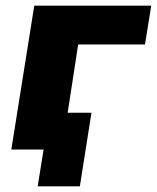

<svg xmlns="http://www.w3.org/2000/svg" viewBox="-20 -528 554 678"><path d="M20 0 101 -508H514L492 -371H256L219 -130H303L262 130H113L134 0Z"/></svg>

Font: Mulish Black
Style: Italic
Weight: 900
Italic angle: -9°
Designer: Vernon Adams
Foundry: Vernon Adams
Version: Version 3.603; ttfautohint (v1.8.3)